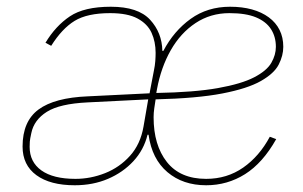

<svg xmlns="http://www.w3.org/2000/svg" viewBox="-20 -538 900 570"><path d="M204 -7Q249 -7 292 -24Q335 -41 366 -75.5Q397 -110 406 -162L420 -243L240 -234Q157 -230 119 -206Q81 -182 73 -143Q69 -125 68.5 -117.5Q68 -110 68 -102Q68 -57 103 -32Q138 -7 204 -7ZM661 -499Q605 -499 560.5 -469.5Q516 -440 487 -389Q458 -338 446 -273L444 -262Q557 -264 627 -276.5Q697 -289 734.5 -308.5Q772 -328 785.5 -351.5Q799 -375 799 -399Q799 -429 784.5 -451.5Q770 -474 740 -486.5Q710 -499 661 -499ZM202 12Q129 12 88 -18Q47 -48 47 -103Q47 -178 94.5 -213Q142 -248 241 -252L424 -261L437 -329Q440 -343 441 -356.5Q442 -370 442 -381Q442 -414 430 -440.5Q418 -467 388.5 -483Q359 -499 307 -499Q239 -499 201.5 -476Q164 -453 132 -402L115 -411Q145 -461 187.5 -489.5Q230 -518 309 -518Q390 -518 425.5 -479.5Q461 -441 462 -387H465Q496 -446 546 -482Q596 -518 663 -518Q699 -518 728 -510Q757 -502 778 -486.5Q799 -471 810 -449Q821 -427 821 -399Q821 -373 807.5 -346.5Q794 -320 754.5 -297.5Q715 -275 640 -260.5Q565 -246 442 -243Q440 -230 438 -216.5Q436 -203 436 -190Q436 -107 475.5 -57Q515 -7 592 -7Q654 -7 702 -40.5Q750 -74 781 -132L800 -125Q760 -54 707.5 -21Q655 12 592 12Q523 12 477 -27Q431 -66 421 -138H418Q407 -93 376 -59.5Q345 -26 300.5 -7Q256 12 202 12Z"/></svg>

Font: IBM Plex Sans Thin
Style: Italic
Weight: 250
Italic angle: -11.31°
Designer: Mike Abbink, Paul van der Laan, Pieter van Rosmalen
Foundry: Bold Monday
Version: Version 3.201